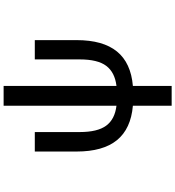

<svg xmlns="http://www.w3.org/2000/svg" viewBox="25 -756 950 1040"><g transform="rotate(-90 500.0 -236.0)"><path d="M554.7 -80.1Q627.9 -88.9 663.1 -135.3Q698.2 -181.6 698.2 -279.3V-522.5H802.7V-295.9Q802.7 -153.3 741.2 -77.6Q679.7 -2 554.7 8.8V218.8H447.3V8.8Q322.3 -2 260.7 -77.6Q199.2 -153.3 199.2 -295.9V-522.5H304.7V-279.3Q304.7 -182.6 339.4 -135.7Q374 -88.9 447.3 -80.1V-691.4H554.7Z"/></g></svg>

Font: GenEi Gothic M SemiBold
Style: Regular
Weight: 500
Designer: o_tamon (Modified); [Source Han Sans]
Ryoko NISHIZUKA  (kana & ideographs); Paul D. Hunt (Latin, Greek & Cyrillic); Wenl
Version: Version 1.1a;Original Version 1.004